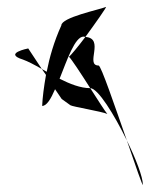

<svg xmlns="http://www.w3.org/2000/svg" viewBox="-20 -599 454 551"><path d="M46 -428C-12 -446 61 -460 61 -460L100 -401C79 -413 60 -423 46 -428ZM100 -401 112 -384C106 -350 102 -319 101 -295C114 -295 126 -315 138 -343L157 -315L182 -297C187 -293 273 -279 288 -272C281 -280 261 -312 239 -346C211 -346 181 -358 151 -373C173 -428 195 -494 220 -494C222 -494 223 -493 225 -493C255 -534 288 -581 284 -579C264 -571 156 -549 156 -526C135 -480 122 -434 114 -393C109 -396 104 -399 100 -401ZM178 -436C177 -437 177 -437 177 -436C177 -435 177 -435 178 -436ZM178 -436C183 -440 204 -465 225 -493C282 -489 223 -411 263 -411C270 -411 310 -293 344 -196C308 -270 261 -346 239 -346C213 -387 184 -431 178 -436ZM290 -270C290 -270 288 -272 288 -272C288 -272 290 -270 290 -270ZM344 -196C369 -123 390 -62 390 -69C390 -91 370 -143 344 -196Z"/></svg>

Font: Alpina
Style: Regular
Weight: 400
Version: Version 0.9